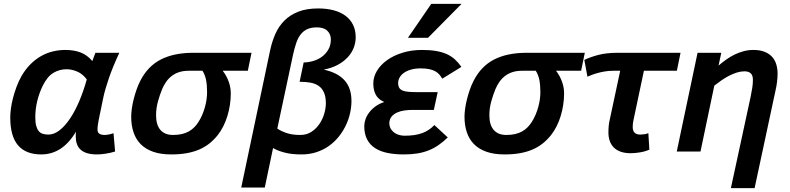

<svg xmlns="http://www.w3.org/2000/svg" viewBox="-20 -786 4097 996"><path d="M577.1 0Q553.7 7.3 528.1 11.2Q502.4 15.1 483.9 15.1Q452.1 15.1 430.9 8.3Q409.7 1.5 397 -10.7Q384.3 -22.9 378.7 -39.8Q373 -56.6 373 -76.2V-88.4Q373 -95.2 374 -103Q338.9 -43.5 293.7 -14.2Q248.5 15.1 193.8 15.1Q114.3 15.1 73.7 -32Q33.2 -79.1 33.2 -176.8Q33.2 -197.3 36.6 -223.1Q40 -249 47.4 -277.3Q54.7 -305.7 65.4 -334.7Q76.2 -363.8 90.8 -390.1Q111.3 -425.8 137 -451.7Q162.6 -477.5 191.9 -494.4Q221.2 -511.2 253.4 -519Q285.6 -526.9 318.8 -526.9Q362.8 -526.9 397.2 -514.2Q431.6 -501.5 459 -469.2Q463.4 -481 467.3 -491.9Q471.2 -502.9 475.1 -512.2H599.1Q564.5 -438 544.4 -379.2Q524.4 -320.3 516.1 -280.8L492.2 -165Q489.7 -152.8 487.8 -138.9Q485.8 -125 485.8 -113.8Q485.8 -99.1 495.1 -92.5Q504.4 -85.9 523.9 -85.9Q528.3 -85.9 533.9 -86.7Q539.6 -87.4 545.9 -88.6Q552.2 -89.8 558.1 -91.6Q564 -93.3 568.8 -95.2ZM231 -87.9Q260.3 -87.9 288.6 -109.9Q316.9 -131.8 342.8 -170.2Q368.7 -208.5 390.9 -260.7Q413.1 -313 430.2 -374Q408.7 -402.8 380.4 -414.8Q352.1 -426.8 325.2 -426.8Q288.1 -426.8 256.8 -408Q225.6 -389.2 202.1 -341.8Q184.1 -305.7 173.6 -263.4Q163.1 -221.2 163.1 -178.2Q163.1 -150.9 167.7 -133.5Q172.4 -116.2 180.9 -106Q189.5 -95.7 202.1 -91.8Q214.8 -87.9 231 -87.9Z M1284.7 -512.2 1265.6 -418.9H1135.3Q1146.5 -404.8 1154.5 -389.4Q1162.6 -374 1167.7 -358.6Q1172.9 -343.3 1175 -328.6Q1177.2 -314 1177.2 -301.8Q1177.2 -271 1172.6 -241.2Q1168 -211.4 1159.4 -183.6Q1150.9 -155.8 1138.2 -130.6Q1125.5 -105.5 1109.4 -85Q1089.4 -60.1 1065.7 -41.3Q1042 -22.5 1012.7 -10Q983.4 2.4 947.8 8.8Q912.1 15.1 868.7 15.1Q814.5 15.1 775.1 1.5Q735.8 -12.2 710.4 -37.6Q685.1 -63 672.9 -99.1Q660.6 -135.3 660.6 -180.2Q660.6 -199.2 663.8 -222.4Q667 -245.6 673.1 -270Q679.2 -294.4 687.7 -319.3Q696.3 -344.2 707.5 -366.2Q746.1 -442.4 814.2 -477.3Q882.3 -512.2 983.4 -512.2ZM959.5 -418.9Q931.2 -418.9 909.4 -411.9Q887.7 -404.8 871.1 -392.1Q854.5 -379.4 842.3 -362.1Q830.1 -344.7 821.3 -324.2Q808.6 -293.5 799.1 -258.8Q789.6 -224.1 789.6 -188Q789.6 -137.7 812.3 -111.8Q835 -85.9 877.4 -85.9Q903.8 -85.9 924.1 -90.8Q944.3 -95.7 960.2 -104.7Q976.1 -113.8 988 -126Q1000 -138.2 1009.3 -152.8Q1020.5 -170.4 1029.1 -190.4Q1037.6 -210.4 1043.2 -230.7Q1048.8 -251 1051.5 -270.5Q1054.2 -290 1054.2 -307.1Q1054.2 -346.2 1048.6 -372.8Q1043 -399.4 1030.3 -418.9Z M1803.2 -262.2Q1803.2 -230.5 1795.7 -197.5Q1788.1 -164.6 1773.2 -133.8Q1758.3 -103 1736.3 -75.9Q1714.4 -48.8 1685.8 -28.6Q1657.2 -8.3 1621.6 3.4Q1585.9 15.1 1544.4 15.1Q1491.2 15.1 1454.1 4.9Q1417 -5.4 1396.5 -18.1L1353.5 187H1231.4L1381.3 -524.9Q1391.1 -571.3 1408.9 -611.1Q1426.8 -650.9 1456.1 -679.9Q1485.4 -709 1528.1 -725.6Q1570.8 -742.2 1630.4 -742.2Q1674.8 -742.2 1710.7 -732.7Q1746.6 -723.1 1772 -704.3Q1797.4 -685.5 1811.3 -657.5Q1825.2 -629.4 1825.2 -592.8Q1825.2 -564.5 1814.7 -537.6Q1804.2 -510.7 1783.2 -488.3Q1762.2 -465.8 1731.2 -449.2Q1700.2 -432.6 1659.2 -424.8Q1730.5 -409.7 1766.8 -369.9Q1803.2 -330.1 1803.2 -262.2ZM1418.5 -119.1Q1436.5 -106.4 1465.8 -96.2Q1495.1 -85.9 1537.6 -85.9Q1571.3 -85.9 1596.2 -102.5Q1621.1 -119.1 1637.7 -144Q1654.3 -168.9 1662.4 -197.5Q1670.4 -226.1 1670.4 -250Q1670.4 -284.7 1660.4 -306.6Q1650.4 -328.6 1632.6 -340.8Q1614.7 -353 1589.6 -357.4Q1564.5 -361.8 1534.2 -361.8L1555.2 -461.9Q1580.6 -462.4 1606 -470Q1631.3 -477.5 1651.4 -492.7Q1671.4 -507.8 1683.8 -530Q1696.3 -552.2 1696.3 -582Q1696.3 -608.4 1678.2 -626.2Q1660.2 -644 1623.5 -644Q1593.8 -644 1573.5 -634.5Q1553.2 -625 1539.3 -606.9Q1525.4 -588.9 1516.6 -562.7Q1507.8 -536.6 1500.5 -503.9Z M2302.7 -73.2Q2279.8 -50.8 2256.1 -34.2Q2232.4 -17.6 2205.3 -6.6Q2178.2 4.4 2146.2 9.8Q2114.3 15.1 2074.7 15.1Q2028.8 15.1 1991.2 7.6Q1953.6 0 1926.5 -17.1Q1899.4 -34.2 1884.5 -62.5Q1869.6 -90.8 1869.6 -131.8Q1869.6 -148.4 1876 -167Q1882.3 -185.5 1895.3 -202.6Q1908.2 -219.7 1927.7 -234.1Q1947.3 -248.5 1973.6 -256.8Q1961.9 -261.7 1951.4 -269.3Q1940.9 -276.9 1933.3 -288.1Q1925.8 -299.3 1921.1 -315.2Q1916.5 -331.1 1916.5 -353Q1916.5 -387.2 1935.5 -418.7Q1954.6 -450.2 1988.5 -474.4Q2022.5 -498.5 2068.8 -512.7Q2115.2 -526.9 2169.4 -526.9Q2210.9 -526.9 2242.2 -521.5Q2273.4 -516.1 2297.4 -505.4Q2321.3 -494.6 2339.6 -478Q2357.9 -461.4 2373.5 -439L2274.4 -377.9Q2267.1 -390.1 2258.3 -400.1Q2249.5 -410.2 2236.6 -417Q2223.6 -423.8 2205.6 -427.5Q2187.5 -431.2 2161.6 -431.2Q2133.3 -431.2 2111.6 -424.8Q2089.8 -418.5 2075.2 -408Q2060.5 -397.5 2053 -383.8Q2045.4 -370.1 2045.4 -356Q2045.4 -339.8 2051.3 -330.3Q2057.1 -320.8 2069.3 -315.9Q2081.5 -311 2100.1 -309.6Q2118.7 -308.1 2143.6 -308.1H2250.5L2230.5 -215.8H2118.7Q2099.6 -215.8 2078.9 -213.1Q2058.1 -210.4 2040.5 -202.6Q2022.9 -194.8 2011.5 -181.4Q2000 -168 1999.5 -146Q2000.5 -127.4 2009 -115Q2017.6 -102.5 2029.3 -95.2Q2041 -87.9 2054.2 -85Q2067.4 -82 2078.6 -82Q2106.9 -82 2129.6 -85.4Q2152.3 -88.9 2170.7 -95.7Q2189 -102.5 2204.3 -112.8Q2219.7 -123 2233.4 -137.2ZM2200.2 -589.8H2096.2L2217.3 -766.1H2374.5Z M3013.7 -512.2 2994.6 -418.9H2864.3Q2875.5 -404.8 2883.5 -389.4Q2891.6 -374 2896.7 -358.6Q2901.9 -343.3 2904.1 -328.6Q2906.2 -314 2906.2 -301.8Q2906.2 -271 2901.6 -241.2Q2897 -211.4 2888.4 -183.6Q2879.9 -155.8 2867.2 -130.6Q2854.5 -105.5 2838.4 -85Q2818.4 -60.1 2794.7 -41.3Q2771 -22.5 2741.7 -10Q2712.4 2.4 2676.8 8.8Q2641.1 15.1 2597.7 15.1Q2543.5 15.1 2504.2 1.5Q2464.8 -12.2 2439.5 -37.6Q2414.1 -63 2401.9 -99.1Q2389.6 -135.3 2389.6 -180.2Q2389.6 -199.2 2392.8 -222.4Q2396 -245.6 2402.1 -270Q2408.2 -294.4 2416.7 -319.3Q2425.3 -344.2 2436.5 -366.2Q2475.1 -442.4 2543.2 -477.3Q2611.3 -512.2 2712.4 -512.2ZM2688.5 -418.9Q2660.2 -418.9 2638.4 -411.9Q2616.7 -404.8 2600.1 -392.1Q2583.5 -379.4 2571.3 -362.1Q2559.1 -344.7 2550.3 -324.2Q2537.6 -293.5 2528.1 -258.8Q2518.6 -224.1 2518.6 -188Q2518.6 -137.7 2541.3 -111.8Q2564 -85.9 2606.4 -85.9Q2632.8 -85.9 2653.1 -90.8Q2673.3 -95.7 2689.2 -104.7Q2705.1 -113.8 2717 -126Q2729 -138.2 2738.3 -152.8Q2749.5 -170.4 2758.1 -190.4Q2766.6 -210.4 2772.2 -230.7Q2777.8 -251 2780.5 -270.5Q2783.2 -290 2783.2 -307.1Q2783.2 -346.2 2777.6 -372.8Q2772 -399.4 2759.3 -418.9Z M3491.2 -418.9H3320.3L3266.6 -165Q3264.2 -155.3 3263.2 -146Q3262.2 -136.7 3262.2 -127Q3262.2 -87.9 3301.3 -87.9Q3311 -87.9 3322.8 -89.6Q3334.5 -91.3 3343.3 -95.2L3348.6 -9.8Q3327.1 0 3300.3 4.4Q3273.4 8.8 3251.5 8.8Q3221.2 8.8 3199.2 0.7Q3177.2 -7.3 3163.3 -21.7Q3149.4 -36.1 3142.8 -55.7Q3136.2 -75.2 3136.2 -98.1Q3136.2 -118.7 3137.7 -133.3Q3139.2 -147.9 3142.6 -163.1L3197.3 -418.9H3160.2Q3138.2 -418.9 3118.2 -415.5Q3098.1 -412.1 3081.1 -407.5Q3064 -402.8 3050.3 -397.5Q3036.6 -392.1 3027.3 -388.2L3011.2 -475.1Q3040 -489.3 3082.5 -500.7Q3125 -512.2 3184.6 -512.2H3510.3Z M3771.5 189.9 3873.5 -282.2Q3878.9 -308.6 3882.3 -329.8Q3885.7 -351.1 3885.7 -372.1Q3885.7 -395.5 3874.3 -405.8Q3862.8 -416 3841.8 -416Q3822.8 -416 3802.5 -409.7Q3782.2 -403.3 3762.2 -393.1Q3742.2 -382.8 3722.9 -369.4Q3703.6 -356 3685.5 -341.8L3613.8 0H3490.7L3598.6 -512.2H3721.7L3707.5 -445.8Q3726.6 -462.4 3747.6 -477.3Q3768.6 -492.2 3791.3 -503.2Q3814 -514.2 3838.1 -520.5Q3862.3 -526.9 3887.7 -526.9Q3923.3 -526.9 3947.5 -516.8Q3971.7 -506.8 3986.3 -490Q4001 -473.1 4007.3 -450.9Q4013.7 -428.7 4013.7 -404.8Q4013.7 -382.3 4010.7 -359.9Q4007.8 -337.4 4004.4 -323.2L3894.5 189.9Z"/></svg>

Font: Lorenzo Sans
Style: Bold Italic
Weight: 700
Italic angle: -12°
Foundry: Intel Corporation
Version: Version 1.00; ttfautohint (v1.5)